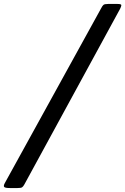

<svg xmlns="http://www.w3.org/2000/svg" viewBox="-66 -800 634 970"><path d="M480 -780Q462.5 -780 457 -775.5Q451.5 -771 446 -760L-42 125.5Q-49.5 139.5 -44.5 144.8Q-39.5 150 -15.5 150H22Q39.5 150 45.2 146.5Q51 143 57 132L541 -756Q546.5 -767 547 -773.5Q547.5 -780 527.5 -780Z"/></svg>

Font: Besley ExtraBold
Style: Italic
Weight: 800
Italic angle: -13°
Designer: Owen Earl
Foundry: indestructible type*
Version: Version 2.001